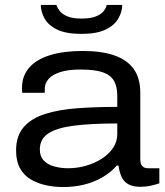

<svg xmlns="http://www.w3.org/2000/svg" viewBox="-20 -744 667 776"><path d="M236 12Q199 12 165 4.5Q131 -3 103.5 -19.5Q76 -36 60.5 -64.5Q45 -93 45 -136Q45 -195 76 -230.5Q107 -266 162.5 -283.5Q218 -301 292.5 -306.5Q367 -312 454 -312V-357Q454 -394 440.5 -417.5Q427 -441 395 -452Q363 -463 305 -463Q255 -463 223 -452.5Q191 -442 176 -424.5Q161 -407 161 -386V-369H70Q69 -374 69 -378.5Q69 -383 69 -390Q69 -437 98 -470.5Q127 -504 182 -521Q237 -538 314 -538Q391 -538 442.5 -520Q494 -502 520.5 -465Q547 -428 547 -369V-101Q547 -81 555 -72.5Q563 -64 579 -64H624V-3Q609 2 589.5 6.5Q570 11 548 11Q516 11 497.5 0Q479 -11 470.5 -31Q462 -51 459 -75H452Q429 -48 395 -28Q361 -8 320.5 2Q280 12 236 12ZM256 -64Q292 -64 327 -74Q362 -84 390.5 -102Q419 -120 436.5 -145.5Q454 -171 454 -202V-245Q352 -245 282 -236.5Q212 -228 176.5 -205.5Q141 -183 141 -140Q141 -112 156.5 -95.5Q172 -79 198.5 -71.5Q225 -64 256 -64ZM309 -607Q247 -607 211 -624.5Q175 -642 160 -669.5Q145 -697 145 -724H208Q211 -713 221 -700Q231 -687 252 -678Q273 -669 309 -669Q347 -669 368.5 -678Q390 -687 400 -700.5Q410 -714 411 -724H474Q474 -697 458.5 -669.5Q443 -642 407 -624.5Q371 -607 309 -607Z"/></svg>

Font: Archivo SemiExpanded
Style: Regular
Weight: 400
Width: 6
Designer: Hector Gatti
Foundry: Omnibus-Type
Version: Version 2.001